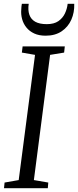

<svg xmlns="http://www.w3.org/2000/svg" viewBox="-20 -986 409 1006"><path d="M1 0 4 -29.5 78 -42.5 163.5 -698.5 94.5 -710.5 98.5 -743H319.5L316 -710.5L242.5 -698.5L157.5 -42.5L233 -29.5L230.5 0ZM219 -799Q184.5 -799 159.5 -810.5Q134.5 -822 118.5 -841.8Q102.5 -861.5 95.8 -886.2Q89 -911 91.5 -937Q92 -946 92.5 -952.5Q93 -959 94.5 -966H130.5Q125.5 -933 133.8 -909Q142 -885 164.5 -872.2Q187 -859.5 225 -859.5Q263 -859.5 285.8 -875.2Q308.5 -891 320 -915.2Q331.5 -939.5 334.5 -966H369Q370.5 -921 353.8 -883Q337 -845 303 -822Q269 -799 219 -799Z"/></svg>

Font: Merriweather 60pt Light
Style: Italic
Weight: 300
Italic angle: -7.8°
Version: Version 2.101